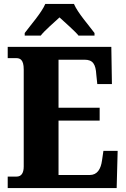

<svg xmlns="http://www.w3.org/2000/svg" viewBox="-20 -951 637 971"><path d="M105 -784V-771H186C204 -795 253 -837 281 -863C307 -839 363 -790 377 -771H458V-784C430 -822 373 -886 354 -931H209C190 -886 133 -822 105 -784ZM19 0H570L575 -188H503L496 -140C490 -96 472 -66 434 -66H276V-341H484V-406H276V-649H408C450 -649 464 -626 467 -574L472 -526H546L543 -714H19V-657H62C81 -657 100 -650 100 -600V-109C100 -76 88 -58 64 -58H19Z"/></svg>

Font: Noto Serif Tamil Condensed Black
Style: Regular
Weight: 900
Width: 3
Designer: Indian Type Foundry, Tom Grace, and the Monotype Design Team
Foundry: Monotype Imaging Inc.
Version: Version 2.004